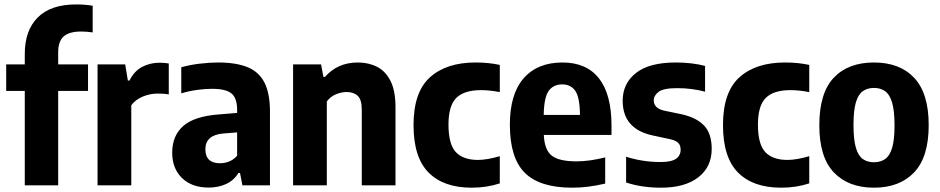

<svg xmlns="http://www.w3.org/2000/svg" viewBox="-20 -838 4250 868"><path d="M92 0V-427H8V-547H92V-594Q92 -700.5 150.8 -759.2Q209.5 -818 324.5 -818Q364.5 -818 399 -812V-691.5Q371 -695.5 347.5 -695.5Q292.5 -695.5 267.8 -673.2Q243 -651 243 -602.5V-547H378V-427H243V0Z M421 0V-547H546L558 -474H565.5Q586.5 -516.5 622.5 -535.5Q658.5 -554.5 702 -554.5Q713 -554.5 723.8 -553.5Q734.5 -552.5 743 -551V-411Q731 -413.5 717.8 -414.2Q704.5 -415 692.5 -415Q658 -415 625 -401.2Q592 -387.5 573.5 -362V0Z M923.5 10Q847.5 10 803 -33Q758.5 -76 758.5 -147.5Q758.5 -225 809 -269Q859.5 -313 973 -321L1052 -327.5V-340.5Q1052 -395 1026.2 -415.8Q1000.5 -436.5 938 -436.5Q908 -436.5 871 -431.5Q834 -426.5 799.5 -416V-534Q837 -544.5 881.8 -550Q926.5 -555.5 966 -555.5Q1047 -555.5 1098.8 -534.5Q1150.5 -513.5 1175.5 -464.8Q1200.5 -416 1200.5 -332V0H1076L1065 -56H1058Q1036 -21 1000.8 -5.5Q965.5 10 923.5 10ZM908.5 -163.5Q908.5 -100 975 -100Q994.5 -100 1014.8 -107.5Q1035 -115 1052 -134V-239.5L989.5 -234.5Q908.5 -227.5 908.5 -163.5Z M1305 0V-547H1431.5L1442 -490.5H1449.5Q1506 -555.5 1598 -555.5Q1646.5 -555.5 1685 -535.8Q1723.5 -516 1745.8 -471.5Q1768 -427 1768 -352.5V0H1615.5V-342Q1615.5 -388 1597 -405Q1578.5 -422 1547 -422Q1523.5 -422 1498.8 -411.8Q1474 -401.5 1457.5 -379.5V0Z M2112 10.5Q1985.5 10.5 1917.5 -58Q1849.5 -126.5 1849.5 -272.5Q1849.5 -421.5 1923.8 -488.5Q1998 -555.5 2130 -555.5Q2189.5 -555.5 2239.5 -544.5V-421.5Q2195 -430.5 2154.5 -430.5Q2078 -430.5 2042.8 -395.2Q2007.5 -360 2007.5 -275Q2007.5 -185.5 2041 -150.2Q2074.5 -115 2140.5 -115Q2182 -115 2239.5 -132V-9Q2180.5 10.5 2112 10.5Z M2566.5 10.5Q2420.5 10.5 2352.8 -56.5Q2285 -123.5 2285 -274.5Q2285 -412.5 2347.2 -484Q2409.5 -555.5 2523 -555.5Q2631.5 -555.5 2688 -483.5Q2744.5 -411.5 2744.5 -270V-228H2438.5Q2441.5 -160.5 2474.2 -134.5Q2507 -108.5 2586.5 -108.5Q2616.5 -108.5 2649.2 -113.2Q2682 -118 2716 -126.5V-8Q2675 1.5 2639 6Q2603 10.5 2566.5 10.5ZM2521.5 -456.5Q2482.5 -456.5 2461 -427.8Q2439.5 -399 2438 -318.5H2602Q2601 -399 2580.5 -427.8Q2560 -456.5 2521.5 -456.5Z M2968.5 10.5Q2926 10.5 2886.2 4.8Q2846.5 -1 2810.5 -13V-129.5Q2885 -105.5 2966 -105.5Q3015.5 -105.5 3036.2 -120.2Q3057 -135 3057 -160.5Q3057 -181.5 3046 -192.2Q3035 -203 3010.5 -208.5L2931.5 -225.5Q2795 -254.5 2795 -382.5Q2795 -460.5 2855 -508Q2915 -555.5 3035 -555.5Q3072 -555.5 3105.8 -551.5Q3139.5 -547.5 3167.5 -540V-423.5Q3108 -439.5 3041 -439.5Q2979.5 -439.5 2957.5 -422.8Q2935.5 -406 2935.5 -384Q2935.5 -349 2981.5 -338L3061 -321.5Q3129 -306.5 3163.2 -270.2Q3197.5 -234 3197.5 -165Q3197.5 -83.5 3137 -36.5Q3076.5 10.5 2968.5 10.5Z M3511 10.5Q3384.5 10.5 3316.5 -58Q3248.5 -126.5 3248.5 -272.5Q3248.5 -421.5 3322.8 -488.5Q3397 -555.5 3529 -555.5Q3588.5 -555.5 3638.5 -544.5V-421.5Q3594 -430.5 3553.5 -430.5Q3477 -430.5 3441.8 -395.2Q3406.5 -360 3406.5 -275Q3406.5 -185.5 3440 -150.2Q3473.5 -115 3539.5 -115Q3581 -115 3638.5 -132V-9Q3579.5 10.5 3511 10.5Z M3931 10.5Q3816 10.5 3750 -58.2Q3684 -127 3684 -271.5Q3684 -417.5 3749.2 -486.5Q3814.5 -555.5 3931 -555.5Q4048 -555.5 4113.2 -485.8Q4178.5 -416 4178.5 -272.5Q4178.5 -127.5 4112.5 -58.5Q4046.5 10.5 3931 10.5ZM3931 -104.5Q3960.5 -104.5 3981.2 -118.8Q4002 -133 4013 -169Q4024 -205 4024 -271Q4024 -338.5 4012.8 -375.2Q4001.5 -412 3980.8 -426.2Q3960 -440.5 3931 -440.5Q3902 -440.5 3881.2 -426.2Q3860.5 -412 3849.5 -375.8Q3838.5 -339.5 3838.5 -273Q3838.5 -206 3849.5 -169.5Q3860.5 -133 3881 -118.8Q3901.5 -104.5 3931 -104.5Z"/></svg>

Font: Encode Sans SemiCondensed SemiCondensed
Style: Bold
Weight: 700
Width: 4
Designer: Multiple Designers
Foundry: Impallari Type
Version: Version 3.000; ttfautohint (v1.8.3) -l 8 -r 50 -G 200 -x 14 